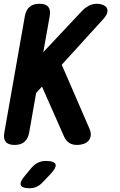

<svg xmlns="http://www.w3.org/2000/svg" viewBox="-20 -760 640 1020"><path d="M135 -56Q129 -23 110 -6.5Q91 10 57.5 10Q24 10 10.5 -6.5Q-3 -23 3 -56L112 -674Q118 -707 137 -723.5Q156 -740 189.5 -740Q223 -740 236.5 -723.5Q250 -707 244 -674L210 -483L414 -700Q433 -720 453 -730Q473 -740 496 -740Q511 -740 525.5 -734.5Q540 -729 546.5 -719Q553 -709 550 -694Q547 -679 529 -659L308 -416L455 -77Q464 -56 462 -39.5Q460 -23 450 -12Q440 -1 424 4.5Q408 10 390 10Q364 10 347.5 -1Q331 -12 321 -33L203 -300L172 -266ZM112 174 146 133Q162 114 181 104.5Q200 95 223 95Q269 95 275 113Q281 131 246 167L207 208Q192 224 175 232Q158 240 137 240Q97 240 90.5 223.5Q84 207 112 174Z"/></svg>

Font: Maple Mono
Style: Bold Italic
Weight: 700
Italic angle: -10°
Monospace: yes
Designer: subframe7536
Version: Version 7.000